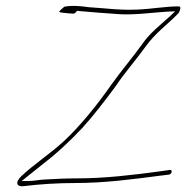

<svg xmlns="http://www.w3.org/2000/svg" viewBox="-20 -631 644 662"><path d="M53 -23C31 -1 38 13 60 11C117 4 178 0 242 0C340 0 439 -13 530 -25L563 -29C573 -31 576 -47 565 -45L530 -40C440 -28 344 -16 246 -16C207 -16 168 -14 133 -12C112 -11 99 -7 79 -7H55L76 -24C91 -36 105 -47 120 -59C172 -99 216 -139 264 -190C303 -233 342 -284 379 -334C411 -382 451 -427 481 -469C515 -517 557 -546 591 -581V-582H592C599 -588 604 -603 601 -607C600 -608 599 -609 595 -609C551 -609 503 -600 454 -598C393 -595 341 -603 288 -606C259 -610 230 -613 202 -608C198 -605 185 -594 184 -590C187 -588 202 -586 216 -585L233 -584C239 -584 242 -590 246 -594L252 -593C295 -589 348 -585 393 -582C446 -579 508 -588 559 -591L584 -592L565 -574C530 -542 497 -518 469 -477C438 -434 399 -388 366 -342C318 -273 258 -198 200 -144C152 -100 96 -64 53 -23Z"/></svg>

Font: Stray Cat
Style: ExLtObl
Weight: 200
Version: Version 1.0